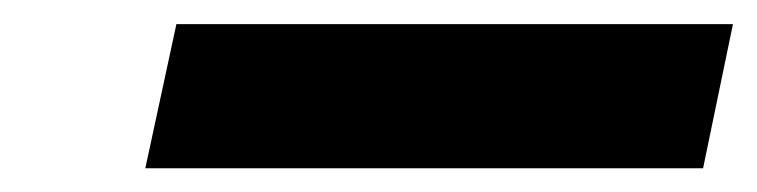

<svg xmlns="http://www.w3.org/2000/svg" viewBox="-20 -900 631 160"><path d="M101.1 -759.8 127 -879.9H590.8L565.9 -759.8Z"/></svg>

Font: Open Sans Condensed ExtraBold
Style: Italic
Weight: 800
Width: 3
Italic angle: -12°
Designer: Monotype Design Team
Foundry: Monotype Imaging Inc.
Version: Version 3.003; ttfautohint (v1.8.4)